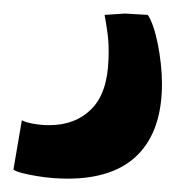

<svg xmlns="http://www.w3.org/2000/svg" viewBox="-29 -37 283 289"><path d="M159.2 -16.6 193.4 -14.6Q197.8 -8.3 201.7 3.2Q205.6 14.6 208.5 29.1Q211.4 43.5 213.1 59.1Q214.8 74.7 214.8 88.9Q214.8 158.7 179 195.3Q143.1 231.9 72.8 231.9Q63 231.9 50.5 231Q38.1 230 26.4 228Q14.6 226.1 4.9 223.6Q-4.9 221.2 -8.8 218.3L3.9 144Q10.3 147.5 22 149.4Q33.7 151.4 44.9 151.4Q84.5 151.4 108.6 127.2Q132.8 103 134.3 52.2Q135.3 30.3 132.8 12.7Q130.4 -4.9 128.4 -14.6Z"/></svg>

Font: Merriweather Bold
Style: Italic
Weight: 700
Italic angle: -7°
Designer: Eben Sorkin ( eben@eyebytes.com )
Foundry: Eben Sorkin ( eben@eyebytes.com )
Version: Version 1.5; ttfautohint (v0.97) -l 13 -r 13 -G 200 -x 24 -f